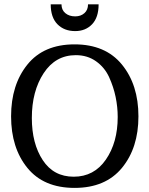

<svg xmlns="http://www.w3.org/2000/svg" viewBox="-20 -872 703 904"><path d="M444.3 -851.6H394.5Q394.5 -825.2 377.4 -810.1Q360.4 -794.9 334 -794.9Q305.7 -794.9 287.6 -810.1Q269.5 -825.2 269.5 -851.6H218.8Q218.8 -790 250.5 -757.8Q282.2 -725.6 334 -725.6Q382.8 -725.6 413.6 -757.8Q444.3 -790 444.3 -851.6ZM129.9 -316.4Q129.9 -442.4 185.5 -527.3Q241.2 -612.3 336.9 -612.3Q391.6 -612.3 432.1 -583.5Q472.7 -554.7 493.7 -508.8Q514.6 -462.9 524.4 -415.5Q534.2 -368.2 534.2 -321.3Q534.2 -201.2 478.5 -120.6Q422.9 -40 327.1 -40Q232.4 -40 181.2 -118.2Q129.9 -196.3 129.9 -316.4ZM554.2 -81.5Q631.8 -175.8 631.8 -324.2Q631.8 -472.7 554.2 -567.9Q476.6 -663.1 331.1 -663.1Q185.5 -663.1 108.9 -567.9Q32.2 -472.7 32.2 -324.2Q32.2 -175.8 108.9 -81.5Q185.5 12.7 331.1 12.7Q476.6 12.7 554.2 -81.5Z"/></svg>

Font: Kurale
Style: Regular
Weight: 400
Version: 1.0; ttfautohint (v1.3)